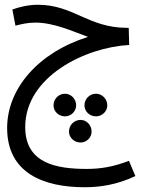

<svg xmlns="http://www.w3.org/2000/svg" viewBox="-20 -516 598 807"><path d="M336 271C399 271 471 261 549 224L522 160C457 185 403 194 345 194C217 194 86 171 86 18C86 -194 338 -317 523 -327L521 -399H512C350 -400 288 -496 139 -496C99 -496 59 -486 32 -476L45 -408C67 -414 96 -421 128 -421C208 -421 285 -384 350 -361C140 -295 10 -143 10 22C10 214 167 271 336 271ZM253 -27C279 -27 300 -48 300 -73C300 -100 279 -122 253 -122C226 -122 205 -100 205 -73C205 -48 226 -27 253 -27ZM384 -27C409 -27 431 -48 431 -73C431 -100 409 -122 384 -122C356 -122 335 -100 335 -73C335 -48 356 -27 384 -27ZM319 83C344 83 365 62 365 37C365 10 344 -12 319 -12C291 -12 270 10 270 37C270 62 291 83 319 83Z"/></svg>

Font: Noto Sans Arabic UI Cn
Style: Regular
Weight: 400
Width: 3
Designer: Monotype Design Team, Nadine Chahine and Nizar Qandah
Foundry: Monotype Imaging Inc.
Version: Version 2.010